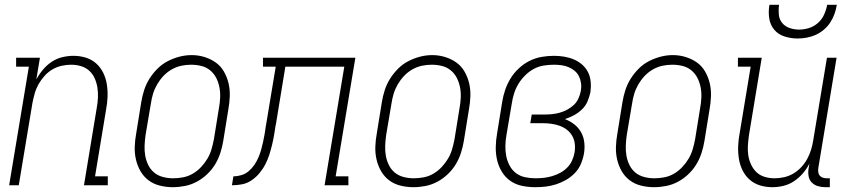

<svg xmlns="http://www.w3.org/2000/svg" viewBox="-20 -770 3540 798"><path d="M18 0 100 -493H47V-530H146L131 -440Q143 -462 159 -481Q175 -500 195.5 -513.5Q216 -527 239.5 -532.5Q263 -538 285 -538Q312 -538 336.5 -530.5Q361 -523 379.5 -506.5Q398 -490 409 -467.5Q420 -445 424 -419.5Q428 -394 427 -367.5Q426 -341 421 -315L375 -37H428V0H329L382 -321Q386 -342 387 -363.5Q388 -385 385 -405Q382 -425 374 -443.5Q366 -462 351.5 -475.5Q337 -489 317 -495Q297 -501 276 -501Q256 -501 236 -496.5Q216 -492 198 -481.5Q180 -471 165.5 -455Q151 -439 140.5 -420.5Q130 -402 124.5 -382.5Q119 -363 115 -343L58 0Z M698 8Q671 8 644.5 1.5Q618 -5 597.5 -20.5Q577 -36 564 -58.5Q551 -81 545 -107Q539 -133 540 -160.5Q541 -188 546 -215L567 -345Q571 -370 579 -395Q587 -420 601 -442.5Q615 -465 634.5 -484.5Q654 -504 677.5 -516Q701 -528 726 -534.5Q751 -541 777 -541Q804 -541 830 -533Q856 -525 877 -510Q898 -495 911 -472Q924 -449 930 -423.5Q936 -398 935 -370Q934 -342 929 -315L908 -185Q904 -160 896 -135Q888 -110 874.5 -87.5Q861 -65 841 -46Q821 -27 797.5 -14.5Q774 -2 748.5 3Q723 8 698 8ZM699 -29Q720 -29 741 -33Q762 -37 781 -48Q800 -59 815.5 -75.5Q831 -92 842 -110.5Q853 -129 859 -149.5Q865 -170 869 -191L890 -321Q894 -342 895 -364Q896 -386 892 -407Q888 -428 878.5 -446.5Q869 -465 853 -478Q837 -491 816.5 -496Q796 -501 774 -501Q753 -501 732.5 -496.5Q712 -492 693 -481Q674 -470 659 -454Q644 -438 633 -419Q622 -400 616 -380Q610 -360 607 -339L585 -209Q582 -188 581 -166Q580 -144 583.5 -123.5Q587 -103 596 -84.5Q605 -66 620.5 -53Q636 -40 657 -34.5Q678 -29 699 -29Z M944 0 950 -37Q966 -37 983 -42Q1000 -47 1013.5 -58.5Q1027 -70 1037 -84.5Q1047 -99 1054 -115.5Q1061 -132 1065.5 -148Q1070 -164 1073.5 -180.5Q1077 -197 1080 -213.5Q1083 -230 1085 -247Q1086 -251 1086.5 -255.5Q1087 -260 1088 -264L1126 -493H1073V-530H1457L1375 -37H1428V0H1329L1411 -493H1166L1127 -255Q1127 -254 1127 -254Q1127 -254 1127 -253L1126 -252Q1123 -231 1119.5 -210.5Q1116 -190 1111 -169Q1106 -148 1099.5 -127.5Q1093 -107 1083 -87.5Q1073 -68 1058.5 -50.5Q1044 -33 1025.5 -20.5Q1007 -8 986 -4Q965 0 944 0Z M1698 8Q1671 8 1644.5 1.5Q1618 -5 1597.5 -20.5Q1577 -36 1564 -58.5Q1551 -81 1545 -107Q1539 -133 1540 -160.5Q1541 -188 1546 -215L1567 -345Q1571 -370 1579 -395Q1587 -420 1601 -442.5Q1615 -465 1634.5 -484.5Q1654 -504 1677.5 -516Q1701 -528 1726 -534.5Q1751 -541 1777 -541Q1804 -541 1830 -533Q1856 -525 1877 -510Q1898 -495 1911 -472Q1924 -449 1930 -423.5Q1936 -398 1935 -370Q1934 -342 1929 -315L1908 -185Q1904 -160 1896 -135Q1888 -110 1874.5 -87.5Q1861 -65 1841 -46Q1821 -27 1797.5 -14.5Q1774 -2 1748.5 3Q1723 8 1698 8ZM1699 -29Q1720 -29 1741 -33Q1762 -37 1781 -48Q1800 -59 1815.5 -75.5Q1831 -92 1842 -110.5Q1853 -129 1859 -149.5Q1865 -170 1869 -191L1890 -321Q1894 -342 1895 -364Q1896 -386 1892 -407Q1888 -428 1878.5 -446.5Q1869 -465 1853 -478Q1837 -491 1816.5 -496Q1796 -501 1774 -501Q1753 -501 1732.5 -496.5Q1712 -492 1693 -481Q1674 -470 1659 -454Q1644 -438 1633 -419Q1622 -400 1616 -380Q1610 -360 1607 -339L1585 -209Q1582 -188 1581 -166Q1580 -144 1583.5 -123.5Q1587 -103 1596 -84.5Q1605 -66 1620.5 -53Q1636 -40 1657 -34.5Q1678 -29 1699 -29Z M2205 8Q2177 8 2150 2.5Q2123 -3 2101.5 -18Q2080 -33 2066 -56Q2052 -79 2046 -105Q2040 -131 2040.5 -159Q2041 -187 2046 -215L2067 -345Q2071 -371 2079.5 -396Q2088 -421 2102 -444Q2116 -467 2136.5 -486Q2157 -505 2181 -517Q2205 -529 2231 -533.5Q2257 -538 2282 -538Q2304 -538 2325 -534.5Q2346 -531 2365 -523Q2384 -515 2399.5 -501.5Q2415 -488 2424 -470Q2433 -452 2435 -430.5Q2437 -409 2434 -387Q2430 -368 2422 -349Q2414 -330 2399 -315.5Q2384 -301 2365.5 -291Q2347 -281 2328 -275Q2349 -267 2366.5 -253.5Q2384 -240 2395 -220.5Q2406 -201 2408.5 -177.5Q2411 -154 2407 -131Q2403 -109 2394 -88Q2385 -67 2369 -50.5Q2353 -34 2333 -22.5Q2313 -11 2291.5 -4Q2270 3 2248.5 5.5Q2227 8 2205 8ZM2206 -29Q2224 -29 2241 -31Q2258 -33 2275 -38Q2292 -43 2308 -51.5Q2324 -60 2337 -73Q2350 -86 2357.5 -102.5Q2365 -119 2368 -136Q2371 -154 2369 -172Q2367 -190 2358.5 -205Q2350 -220 2336.5 -230.5Q2323 -241 2306.5 -247Q2290 -253 2272 -255.5Q2254 -258 2236 -258H2184L2190 -294H2242Q2258 -294 2274 -295.5Q2290 -297 2306 -301.5Q2322 -306 2337 -314Q2352 -322 2364.5 -333.5Q2377 -345 2384 -360.5Q2391 -376 2394 -392Q2397 -408 2395 -423.5Q2393 -439 2386.5 -452.5Q2380 -466 2368.5 -475.5Q2357 -485 2343 -491Q2329 -497 2313 -499Q2297 -501 2282 -501Q2261 -501 2239.5 -497.5Q2218 -494 2198.5 -483.5Q2179 -473 2162.5 -456.5Q2146 -440 2134.5 -421Q2123 -402 2116.5 -381Q2110 -360 2107 -339L2085 -209Q2081 -187 2080.5 -164.5Q2080 -142 2084 -121.5Q2088 -101 2098 -82Q2108 -63 2124.5 -50.5Q2141 -38 2162.5 -33.5Q2184 -29 2206 -29Z M2698 8Q2671 8 2644.5 1.5Q2618 -5 2597.5 -20.5Q2577 -36 2564 -58.5Q2551 -81 2545 -107Q2539 -133 2540 -160.5Q2541 -188 2546 -215L2567 -345Q2571 -370 2579 -395Q2587 -420 2601 -442.5Q2615 -465 2634.5 -484.5Q2654 -504 2677.5 -516Q2701 -528 2726 -534.5Q2751 -541 2777 -541Q2804 -541 2830 -533Q2856 -525 2877 -510Q2898 -495 2911 -472Q2924 -449 2930 -423.5Q2936 -398 2935 -370Q2934 -342 2929 -315L2908 -185Q2904 -160 2896 -135Q2888 -110 2874.5 -87.5Q2861 -65 2841 -46Q2821 -27 2797.5 -14.5Q2774 -2 2748.5 3Q2723 8 2698 8ZM2699 -29Q2720 -29 2741 -33Q2762 -37 2781 -48Q2800 -59 2815.5 -75.5Q2831 -92 2842 -110.5Q2853 -129 2859 -149.5Q2865 -170 2869 -191L2890 -321Q2894 -342 2895 -364Q2896 -386 2892 -407Q2888 -428 2878.5 -446.5Q2869 -465 2853 -478Q2837 -491 2816.5 -496Q2796 -501 2774 -501Q2753 -501 2732.5 -496.5Q2712 -492 2693 -481Q2674 -470 2659 -454Q2644 -438 2633 -419Q2622 -400 2616 -380Q2610 -360 2607 -339L2585 -209Q2582 -188 2581 -166Q2580 -144 2583.5 -123.5Q2587 -103 2596 -84.5Q2605 -66 2620.5 -53Q2636 -40 2657 -34.5Q2678 -29 2699 -29Z M3190 8Q3163 8 3138.5 0.5Q3114 -7 3095.5 -23.5Q3077 -40 3066 -62.5Q3055 -85 3051 -110.5Q3047 -136 3048 -162.5Q3049 -189 3054 -215L3100 -493H3047V-530H3146L3093 -209Q3090 -188 3088.5 -166.5Q3087 -145 3090 -125Q3093 -105 3101.5 -86.5Q3110 -68 3124 -54.5Q3138 -41 3158 -35Q3178 -29 3199 -29Q3219 -29 3239 -33.5Q3259 -38 3277 -48.5Q3295 -59 3310 -75Q3325 -91 3335 -109.5Q3345 -128 3351 -147.5Q3357 -167 3360 -187L3417 -530H3457L3381 -71Q3380 -63 3381 -54.5Q3382 -46 3387 -40Q3392 -34 3400 -31.5Q3408 -29 3417 -29H3429V8H3411Q3394 8 3379 3.5Q3364 -1 3353.5 -12Q3343 -23 3340.5 -39Q3338 -55 3341 -71L3344 -90Q3333 -68 3316.5 -49Q3300 -30 3279.5 -16.5Q3259 -3 3236 2.5Q3213 8 3190 8ZM3295 -610Q3267 -610 3240.5 -618.5Q3214 -627 3197.5 -647Q3181 -667 3177 -694.5Q3173 -722 3178 -750H3218Q3215 -730 3217 -709.5Q3219 -689 3231 -674.5Q3243 -660 3262 -653.5Q3281 -647 3301 -647Q3322 -647 3342.5 -653.5Q3363 -660 3379.5 -674.5Q3396 -689 3405 -709Q3414 -729 3418 -750H3458Q3455 -731 3448.5 -712.5Q3442 -694 3431 -677Q3420 -660 3404 -646.5Q3388 -633 3370 -625Q3352 -617 3333 -613.5Q3314 -610 3295 -610Z"/></svg>

Font: Iosevka Slab Extralight
Style: Italic
Weight: 200
Italic angle: -9°
Monospace: yes
Designer: Belleve Invis
Foundry: Belleve Invis
Version: Version 11.1.1; ttfautohint (v1.8.3)